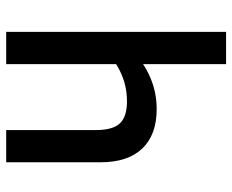

<svg xmlns="http://www.w3.org/2000/svg" viewBox="-85 -665 750 620"><g transform="rotate(90 290.0 -355.0)"><path d="M83 0V-710H187V-442Q254 -486 332 -486Q415 -486 459.5 -439.5Q504 -393 504 -305V0H400V-289Q400 -344 378.5 -367Q357 -390 307 -390Q275 -390 245.5 -381.5Q216 -373 187 -355V0Z"/></g></svg>

Font: Sometype Mono SemiBold
Style: Regular
Weight: 600
Designer: Ryoichi Tsunekawa
Foundry: Dharma Type
Version: Version 1.001